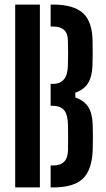

<svg xmlns="http://www.w3.org/2000/svg" viewBox="-20 -820 463 840"><path d="M46.5 0V-800H154.5V0ZM201.5 0V-96H212Q244.5 -96 260.8 -112.8Q277 -129.5 277.5 -163.5Q278 -191.5 278 -216.8Q278 -242 277.5 -270Q277 -317 261.2 -337Q245.5 -357 210 -357H201.5V-453H211.5Q244 -453 260.2 -473.5Q276.5 -494 277 -534Q278 -563 278 -589Q278 -615 277 -643.5Q276.5 -674 260.2 -689Q244 -704 212 -704H201.5V-800H212Q302 -800 343.2 -762.5Q384.5 -725 385 -638Q385.5 -606 385.5 -580.8Q385.5 -555.5 384.5 -531.5Q382.5 -483.5 364.8 -455.5Q347 -427.5 309.5 -414.5V-393.5Q348 -380.5 366 -352.2Q384 -324 385.5 -275Q386.5 -244.5 386.5 -218.8Q386.5 -193 385.5 -162Q382 -75.5 342 -37.8Q302 0 212 0Z"/></svg>

Font: Big Shoulders Stencil Display Thin
Style: Bold
Weight: 700
Version: Version 2.001